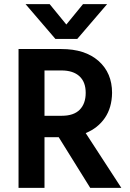

<svg xmlns="http://www.w3.org/2000/svg" viewBox="-20 -912 629 932"><path d="M355 -723H249L104 -892H221L302 -793L383 -892H500ZM196 0H70V-674H278Q393 -674 458.5 -616Q524 -558 524 -461Q523 -389 489 -339.5Q455 -290 396 -266L569 0H418L265 -246H196ZM278 -570H196V-350H280Q338 -350 367 -379.5Q396 -409 396 -461.5Q396 -514 365.5 -542Q335 -570 278 -570Z"/></svg>

Font: Hind Guntur SemiBold
Style: Regular
Weight: 600
Designer: Manushi Parikh, Hitesh Malaviya
Foundry: Indian Type Foundry
Version: Version 1.000;PS 1.0;hotconv 1.0.86;makeotf.lib2.5.63406; tt